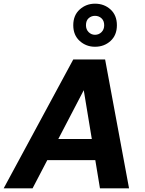

<svg xmlns="http://www.w3.org/2000/svg" viewBox="-44 -1023 788 1043"><path d="M-24 0 354 -700H527L657 0H499L411 -533L133 0ZM111 -153 170 -268H543L561 -153ZM472 -769Q424 -769 389 -800.5Q354 -832 354 -886Q354 -940 389 -971.5Q424 -1003 472 -1003Q522 -1003 556.5 -971.5Q591 -940 591 -886Q591 -832 556.5 -800.5Q522 -769 472 -769ZM472 -834Q493 -834 507.5 -848.5Q522 -863 522 -886Q522 -910 507.5 -923.5Q493 -937 472 -937Q452 -937 437.5 -924Q423 -911 423 -886Q423 -863 437.5 -848.5Q452 -834 472 -834Z"/></svg>

Font: DM Sans 12pt Black
Style: Italic
Weight: 900
Italic angle: -10°
Version: Version 4.004;gftools[0.9.30]